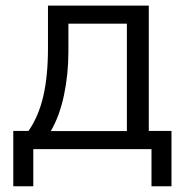

<svg xmlns="http://www.w3.org/2000/svg" viewBox="-20 -522 648 672"><path d="M26.5 130V-63.7H79.8Q115.6 -115.5 131.7 -186.1Q147.9 -256.8 147.9 -353.6V-502.3H500.8V-63.7H580.2V130H510.2V0H96.5V130ZM157.8 -63.3H424.1V-439.1H219.4V-341Q219.4 -261.8 203.8 -188.2Q188.1 -114.7 157.8 -63.3Z"/></svg>

Font: Mulish ExtraLight
Style: Regular
Weight: 200
Designer: Vernon Adams
Foundry: Vernon Adams
Version: Version 3.603